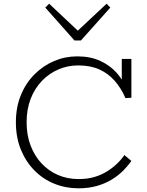

<svg xmlns="http://www.w3.org/2000/svg" viewBox="-20 -1005 795 1039"><path d="M405 14Q335 14 273.5 -11Q212 -36 165.5 -83.5Q119 -131 92.5 -196.5Q66 -262 66 -343Q66 -425 93 -490.5Q120 -556 167 -603Q214 -650 273.5 -675Q333 -700 398 -700Q470 -700 523.5 -675Q577 -650 612.5 -609.5Q648 -569 666 -521L639 -531V-686H691V-476L659 -474Q635 -529 600 -568.5Q565 -608 517 -629.5Q469 -651 403 -651Q347 -651 296.5 -629.5Q246 -608 207 -567.5Q168 -527 146 -470.5Q124 -414 124 -343Q124 -274 145.5 -217.5Q167 -161 205 -120.5Q243 -80 294 -58Q345 -36 405 -36Q452 -36 490 -47Q528 -58 558.5 -77Q589 -96 613 -119Q637 -142 653 -166L691 -134Q672 -107 646 -81Q620 -55 585 -33.5Q550 -12 505 1Q460 14 405 14ZM557 -985 577 -964 418 -786H383L225 -964L246 -985L401 -839Z"/></svg>

Font: BioRhyme ExtraBold Light
Style: Regular
Weight: 300
Version: Version 1.600;gftools[0.9.33]